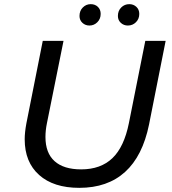

<svg xmlns="http://www.w3.org/2000/svg" viewBox="-20 -897 831 925"><path d="M99 -226Q99 -259 107 -302L186 -700H286L206 -303Q199 -269 199 -237Q199 -160 243 -120.5Q287 -81 371 -81Q465 -81 521.5 -135Q578 -189 601 -304L680 -700H778L698 -297Q667 -145 582.5 -68.5Q498 8 362 8Q238 8 168.5 -54Q99 -116 99 -226ZM363 -820Q363 -845 379 -861Q395 -877 417 -877Q438 -877 451.5 -864Q465 -851 465 -830Q465 -806 449 -790Q433 -774 411 -774Q391 -774 377 -787Q363 -800 363 -820ZM548 -820Q548 -845 564 -861Q580 -877 603 -877Q623 -877 637 -864Q651 -851 651 -830Q651 -806 635 -790Q619 -774 596 -774Q576 -774 562 -787Q548 -800 548 -820Z"/></svg>

Font: Idrija
Style: Italic
Weight: 500
Italic angle: -11.3°
Designer: Julieta Ulanovsky
Foundry: Julieta Ulanovsky
Version: Version 7.200